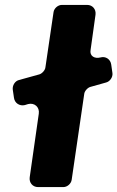

<svg xmlns="http://www.w3.org/2000/svg" viewBox="-20 -762 478 782"><path d="M348 -408 412 -426C428 -430 440 -448 438 -464L433 -499C430 -521 410 -534 389 -528C366 -522 344 -533 349 -559L369 -702C372 -724 357 -742 335 -742H232C216 -742 200 -728 198 -712L165 -488C164 -476 151 -462 140 -459L57 -436C41 -432 30 -414 32 -397L37 -363C40 -342 60 -329 81 -334L94 -338C120 -345 142 -326 138 -299L101 -40C98 -18 113 0 135 0H238C254 0 270 -14 272 -30L323 -379C324 -391 337 -405 348 -408Z"/></svg>

Font: Trueno
Style: RoundBdIt
Weight: 700
Designer: Julieta Ulanovsky, Jasper
Foundry: Julieta Ulanovsky, Cannot Into Space Fonts
Version: Version 3.001